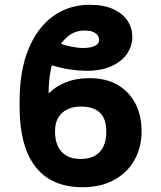

<svg xmlns="http://www.w3.org/2000/svg" viewBox="-20 -780 680 810"><path d="M356.8 -450.2Q425.5 -450.5 474.7 -422.7Q523.8 -394.8 550.6 -344.2Q577.3 -293.6 577.3 -225Q577.3 -158.6 547.6 -105.4Q517.8 -52.2 462 -21.2Q406.2 9.8 327.7 9.8Q241.1 9.8 182.2 -28.1Q123.2 -66 93.2 -140.9Q63.2 -215.8 62.7 -326.8V-356.4Q63.2 -483.9 100.6 -574Q138 -664.2 204.5 -712Q271.1 -759.8 358.6 -759.8Q417.3 -759.8 457.2 -741.7Q497.1 -723.6 517.7 -692.9Q538.3 -662.2 538.1 -623Q538.3 -587.3 517 -554.7Q495.8 -522.2 452.8 -501.9Q409.9 -481.5 344.3 -481.2Q313.4 -481.5 276.3 -486.8Q239.2 -492.1 194.1 -505.7L225 -600Q251.5 -589.1 280.1 -583.3Q308.8 -577.5 332.4 -577.5Q361.9 -577.5 380.2 -586.5Q398.5 -595.4 398.2 -611.1Q398.5 -628.3 383.2 -639.7Q367.8 -651.2 337.5 -651.2Q298.4 -651.2 269.6 -629.2Q240.8 -607.3 222 -569.8Q203.2 -532.2 194.1 -484.8Q185 -437.4 185 -386.1Q219.1 -418.8 262.2 -434.6Q305.3 -450.5 356.8 -450.2ZM321.1 -330.5Q289.6 -330.5 264.9 -319Q240.1 -307.6 226.1 -284.4Q212.1 -261.1 212.1 -225Q212.1 -189.4 224.2 -163.2Q236.3 -137 260.4 -123.2Q284.4 -109.4 320.1 -109.4Q356.7 -109.4 380.8 -123.2Q404.8 -137 416.8 -163.2Q428.8 -189.4 428.3 -225Q428.8 -278.4 401.7 -304.4Q374.5 -330.5 321.1 -330.5Z"/></svg>

Font: Inter Tight
Style: Regular
Weight: 400
Designer: Rasmus Andersson
Foundry: rsms
Version: Version 3.002